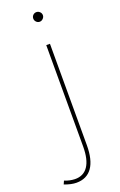

<svg xmlns="http://www.w3.org/2000/svg" viewBox="-223 -738 610 976"><g transform="rotate(-20 82.5 -249.5)"><path d="M141 -666Q141 -656 133 -648Q125 -640 115 -640Q104 -640 96.5 -648Q89 -656 89 -666Q89 -677 96.5 -684.5Q104 -692 115 -692Q125 -692 133 -684.5Q141 -677 141 -666ZM9 173Q56 174 80.5 138Q105 102 105 31V-517H125V31Q125 111 96 152Q67 193 11 193Q-17 193 -54 179L-46 161Q-19 172 9 173Z"/></g></svg>

Font: TypoPRO Montserrat
Style: Regular
Weight: 250
Designer: Julieta Ulanovsky
Foundry: Julieta Ulanovsky
Version: Version 6.001